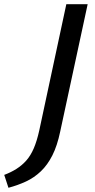

<svg xmlns="http://www.w3.org/2000/svg" viewBox="-95 -678 448 909"><path d="M91 -61 219 -658H320L190 -55Q176 12 153 57.5Q130 103 98.5 133Q67 163 28.5 181Q-10 199 -55 211L-75 150Q-43 138 -17 121.5Q9 105 29.5 82Q50 59 65 24Q80 -11 91 -61Z"/></svg>

Font: Ysabeau SemiBold
Style: Italic
Weight: 600
Italic angle: -12°
Designer: Christian Thalmann (Catharsis Fonts)
Version: Version 2.002